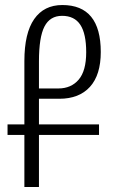

<svg xmlns="http://www.w3.org/2000/svg" viewBox="-20 -744 460 764"><path d="M135 -249H374V-207H135V0H77V-207H10V-249H77V-501Q77 -612 116 -668Q155 -724 228 -724Q381 -724 381 -537Q381 -446 338 -398.5Q295 -351 216 -351H135ZM135 -500V-392H212Q263 -392 293 -427Q323 -462 323 -536Q323 -610 299.5 -645.5Q276 -681 227 -681Q179 -681 157 -638.5Q135 -596 135 -500Z"/></svg>

Font: Noto Serif Armenian Light Cond
Style: Regular
Weight: 300
Width: 3
Designer: Monotype Design team
Foundry: Monotype Imaging Inc.
Version: Version 1.000